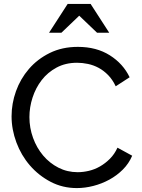

<svg xmlns="http://www.w3.org/2000/svg" viewBox="-20 -953 722 979"><path d="M39 -360Q39 -425 61.5 -488Q84 -551 127.5 -601.5Q171 -652 234 -683Q297 -714 377 -714Q472 -714 540 -671Q608 -628 641 -559L570 -513Q554 -547 531.5 -570Q509 -593 483 -607Q457 -621 428.5 -627Q400 -633 373 -633Q314 -633 268.5 -608.5Q223 -584 192.5 -544.5Q162 -505 146 -455.5Q130 -406 130 -356Q130 -301 148.5 -250Q167 -199 200 -160Q233 -121 278 -98Q323 -75 376 -75Q404 -75 433.5 -82Q463 -89 490 -104.5Q517 -120 540.5 -143.5Q564 -167 579 -200L654 -159Q637 -119 606.5 -88.5Q576 -58 537.5 -37Q499 -16 456 -5Q413 6 372 6Q299 6 238 -26Q177 -58 132.5 -109.5Q88 -161 63.5 -227Q39 -293 39 -360ZM325 -933H442L537 -786H475L384 -873L293 -786H230Z"/></svg>

Font: Rising Sun
Style: Regular
Weight: 400
Designer: Matt McInerney, Pablo Impallari, Rodrigo Fuenzalida (Raleway font), Stephen Hutchings (Greek), Cristiano Sobral (main ch
Foundry: The Rising Sun Project Authors
Version: Version 4.327; ttfautohint (v1.8.4.7-5d5b-dirty)